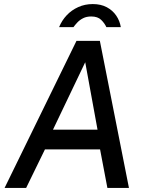

<svg xmlns="http://www.w3.org/2000/svg" viewBox="-20 -924 729 944"><path d="M2.5 0 356 -723H471L614 0H508L472 -189.5H201L108.5 0ZM240.5 -286.5H459.5L399 -618ZM270.5 -790.5Q284 -823.5 308 -849Q332 -874.5 364.8 -889.2Q397.5 -904 436 -904Q476 -904 505 -888.5Q534 -873 551.5 -847.2Q569 -821.5 574 -790.5H503Q494.5 -809.5 477.5 -826.2Q460.5 -843 428.5 -843Q405.5 -843 388.8 -834.5Q372 -826 360.5 -813.8Q349 -801.5 341 -790.5Z"/></svg>

Font: Public Sans Thin Medium
Style: Italic
Weight: 500
Italic angle: -8°
Version: Version 2.001